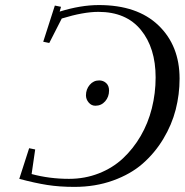

<svg xmlns="http://www.w3.org/2000/svg" viewBox="-20 -729 730 759"><path d="M56.2 -22 95.2 -143.1 119.1 -138.2 105 -41Q175.3 -22 252.9 -22Q315.4 -22 370.4 -43.5Q425.3 -64.9 466.1 -103Q506.8 -141.1 536.1 -191.4Q565.4 -241.7 580.3 -301Q595.2 -360.4 595.2 -422.9Q595.2 -539.6 536.9 -610.8Q478.5 -682.1 369.1 -682.1Q309.6 -682.1 224.1 -655.8L174.8 -559.1L150.9 -564L196.8 -707L221.2 -702.1L215.8 -683.1Q298.8 -709 371.1 -709Q522.5 -709 606.2 -628.9Q689.9 -548.8 689.9 -418Q689.9 -356 674.6 -295.9Q659.2 -235.8 625.7 -180.2Q592.3 -124.5 544.4 -82.5Q496.6 -40.5 426.8 -15.4Q356.9 9.8 273.9 9.8Q215.3 9.8 166.7 2.2Q118.2 -5.4 56.2 -22ZM319.8 -352.1Q319.8 -376 334.7 -393.6Q349.6 -411.1 372.1 -411.1Q388.2 -411.1 399.7 -400.6Q411.1 -390.1 411.1 -371.1Q411.1 -346.2 395.8 -328.6Q380.4 -311 356.9 -311Q341.3 -311 330.6 -323.7Q319.8 -336.4 319.8 -352.1Z"/></svg>

Font: Dehuti
Style: Bold-Italic
Weight: 700
Version: Version 1.2